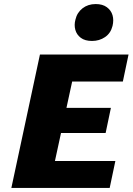

<svg xmlns="http://www.w3.org/2000/svg" viewBox="-20 -927 654 947"><path d="M521 0H36L177 -658H614L586 -525H336L251 -133H549ZM153 -271 180 -395H527L501 -271ZM434 -725Q399 -725 378.5 -740.5Q358 -756 351.5 -780Q345 -804 352 -830Q360 -865 387 -886Q414 -907 452 -907Q486 -907 507 -891.5Q528 -876 535 -852Q542 -828 535 -799Q526 -763 498 -744Q470 -725 434 -725Z"/></svg>

Font: Ysabeau Office Black
Style: Italic
Weight: 900
Italic angle: -12°
Designer: Christian Thalmann (Catharsis Fonts)
Version: Version 2.001;gftools[0.9.30]; featfreeze: tnum,lnum,ss02